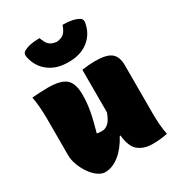

<svg xmlns="http://www.w3.org/2000/svg" viewBox="-197 -946 994 1081"><g transform="rotate(-30 300.0 -405.5)"><path d="M125 -560Q209 -560 242.5 -531Q276 -502 276 -428Q276 -379 267 -327.5Q258 -276 236 -199Q244 -197 253.5 -196.5Q263 -196 272 -196Q291 -196 310 -212.5Q329 -229 345 -273V-550Q366 -553 389.5 -555Q413 -557 430 -557Q505 -557 535 -532.5Q565 -508 565 -454V-140Q565 -57 577 0Q533 10 480 10Q424 10 388.5 -18.5Q353 -47 346 -122H341Q307 -58 262 -22Q217 14 169 14Q147 14 123 -3Q99 -20 79.5 -48Q60 -76 47.5 -109Q35 -142 35 -174V-410Q35 -492 23 -555Q48 -557 74 -558.5Q100 -560 125 -560ZM300 -758Q333 -762 348 -776.5Q363 -791 375 -825Q444 -825 480 -803Q496 -793 491 -769Q478 -702 428 -664Q378 -626 304 -626H296Q223 -626 173 -664Q123 -702 109 -769Q104 -793 120 -803Q156 -825 225 -825Q237 -791 252 -776.5Q267 -762 300 -758Z"/></g></svg>

Font: Recursive Mn Csl St XBk
Style: Regular
Weight: 1000
Monospace: yes
Version: Version 1.079;hotconv 1.0.112;makeotfexe 2.5.65598; ttfautoh